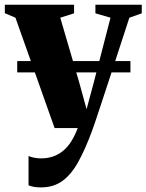

<svg xmlns="http://www.w3.org/2000/svg" viewBox="-30 -543 620 814"><path d="M143.5 251.5Q126.5 251.5 112.8 249Q99 246.5 91 242.5V118.5Q100 122.5 114.2 125.5Q128.5 128.5 144 128.5Q171.5 128.5 194.8 120.5Q218 112.5 237.5 96.5Q257 80.5 272.2 56.2Q287.5 32 299.5 0H201.5L35.5 -468L-9.5 -487V-523H284V-486.5L225.5 -468L307 -189.5L337 -80L365 -183.5L438.5 -468L374.5 -486.5V-523H571V-486.5L518.5 -468Q500 -411.5 479.2 -347.8Q458.5 -284 438.5 -222.8Q418.5 -161.5 401.5 -110.2Q384.5 -59 373.5 -26Q362.5 7 360 12.5Q331.5 89.5 302 143Q272.5 196.5 234.8 224Q197 251.5 143.5 251.5ZM523 -284V-236H43V-284Z"/></svg>

Font: Merriweather 96pt Black
Style: Regular
Weight: 900
Version: Version 2.100